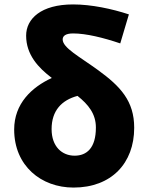

<svg xmlns="http://www.w3.org/2000/svg" viewBox="-20 -833 669 867"><path d="M317 -130C260 -130 213 -171 213 -250C213 -334 259 -381 330 -400C379 -361 413 -319 413 -257C413 -165 372 -130 317 -130ZM562 -768C486 -793 393 -813 310 -813C165 -813 98 -748 98 -672C98 -586 153 -527 214 -481C123 -439 44 -365 44 -248C44 -84 166 14 312 14C483 14 586 -96 586 -256C586 -377 524 -443 422 -517C338 -578 263 -617 263 -655C263 -671 277 -682 310 -682C369 -682 446 -663 523 -637Z"/></svg>

Font: Noto Sans Korean Black
Style: Bold
Weight: 900
Designer: Ryoko NISHIZUKA (kana & ideographs); Paul D. Hunt (Latin, Greek & Cyrillic); Wenlong ZHANG (bopomofo); Sandoll Communica
Foundry: Adobe Systems Incorporated
Version: Version 1.000;PS 1;hotconv 1.0.78;makeotf.lib2.5.61930